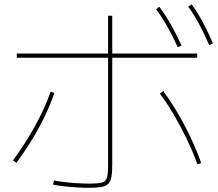

<svg xmlns="http://www.w3.org/2000/svg" viewBox="-20 -875 1040 915"><path d="M405 20Q379 20 346 18Q313 16 283 12.5Q253 9 233 5L237 -15Q256 -11 285 -7.5Q314 -4 346.5 -2Q379 0 405 0Q447 0 466 -5Q485 -10 490 -29Q495 -48 495 -90V-800H515V-90Q515 -54 511 -32Q507 -10 496 1Q485 12 463 16Q441 20 405 20ZM42 -111Q101 -191 148 -276.5Q195 -362 221 -438L239 -432Q213 -354 166 -267.5Q119 -181 58 -99ZM921 -92Q899 -152 870.5 -211.5Q842 -271 809.5 -326.5Q777 -382 742 -429L758 -441Q811 -369 858.5 -279.5Q906 -190 939 -98ZM60 -600V-620H920V-600ZM827 -650Q801 -707 776.5 -750Q752 -793 724 -831L739 -843Q771 -800 796 -755.5Q821 -711 845 -658ZM977 -660Q952 -717 928.5 -761Q905 -805 877 -843L893 -855Q924 -812 948 -766.5Q972 -721 995 -668Z"/></svg>

Font: M PLUS 1 Thin
Style: Regular
Weight: 100
Designer: Coji Morishita
Foundry: UNDERFOREST DESIGN
Version: Version 1.001